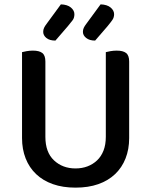

<svg xmlns="http://www.w3.org/2000/svg" viewBox="-20 -846 693 880"><path d="M572 -213Q572 -162 555.5 -120Q539 -78 507.5 -48Q476 -18 430.5 -2Q385 14 326 14Q268 14 222.5 -2Q177 -18 145.5 -48Q114 -78 97.5 -120Q81 -162 81 -213V-607Q88 -609 102 -611.5Q116 -614 131 -614Q160 -614 174 -603Q188 -592 188 -564V-219Q188 -148 227.5 -111Q267 -74 326 -74Q356 -74 381 -83.5Q406 -93 425 -111Q444 -129 454.5 -156Q465 -183 465 -219V-607Q472 -609 486 -611.5Q500 -614 515 -614Q544 -614 558 -603Q572 -592 572 -564ZM259 -826Q289 -825 305 -811.5Q321 -798 321 -781Q321 -764 313 -753.5Q305 -743 291 -726L234 -660Q207 -660 192.5 -672Q178 -684 178 -700Q178 -710 182 -718.5Q186 -727 193 -736ZM441 -826Q471 -825 487 -811.5Q503 -798 503 -781Q503 -766 495 -754.5Q487 -743 473 -726L416 -660Q390 -660 375 -672Q360 -684 360 -700Q360 -710 364 -718.5Q368 -727 375 -736Z"/></svg>

Font: Baloo Da 2 Medium
Style: Regular
Weight: 500
Designer: Noopur Datye, Sulekha Rajkumar and Ek Type
Foundry: Ek Type
Version: Version 1.640;hotconv 1.0.111;makeotfexe 2.5.65597; ttfautoh